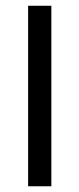

<svg xmlns="http://www.w3.org/2000/svg" viewBox="-20 -650 277 670"><path d="M159.2 0H78.1V-629.9H159.2Z"/></svg>

Font: Open Sans Hebrew
Style: Regular
Weight: 400
Foundry: Ascender Corporation, Yanek Iontef
Version: Version 2.001;PS 002.001;hotconv 1.0.70;makeotf.lib2.5.58329